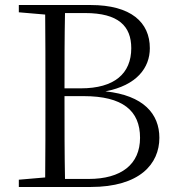

<svg xmlns="http://www.w3.org/2000/svg" viewBox="-20 -745 702 765"><path d="M55 -696 160 -687C161 -590 161 -490 161 -392V-337C161 -236 161 -137 160 -38L55 -29V0H341C537 0 615 -92 615 -196C615 -291 552 -365 400 -381C525 -405 577 -475 577 -553C577 -656 502 -725 341 -725H55ZM237 -362H313C469 -362 538 -304 538 -196C538 -90 463 -32 333 -32H239C237 -132 237 -235 237 -362ZM239 -693H319C452 -693 503 -641 503 -553C503 -452 436 -393 302 -393H237C237 -497 237 -596 239 -693Z"/></svg>

Font: Noto Serif JP Light
Style: Regular
Weight: 300
Designer: Ryoko NISHIZUKA 西塚涼子 (kana & ideographs); Frank Grießhammer (Latin, Greek & Cyrillic); Wenlong ZHANG 张文龙 (bopomofo); San
Foundry: Adobe
Version: Version 2.001;hotconv 1.1.0;makeotfexe 2.6.0